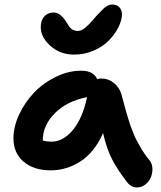

<svg xmlns="http://www.w3.org/2000/svg" viewBox="-20 -760 708 844"><path d="M306.2 -520Q244.1 -520 201.7 -558.3Q159.2 -596.7 159.2 -640.1Q159.2 -670.9 174.8 -688Q190.4 -705.1 215.8 -705.1Q245.1 -705.1 271 -664.1Q272.5 -661.6 277.1 -654.3Q281.7 -647 283.4 -644.5Q285.2 -642.1 289.8 -637Q294.4 -631.8 298.3 -629.9Q302.2 -627.9 308.3 -626Q314.5 -624 321.8 -624Q330.1 -624 338.6 -627.7Q347.2 -631.3 356.4 -639.6Q365.7 -647.9 372.1 -654.3Q378.4 -660.6 388.7 -672.6Q398.9 -684.6 403.8 -689.9Q407.2 -693.4 420.2 -707Q433.1 -720.7 438.2 -725.1Q443.4 -729.5 453.1 -734.9Q462.9 -740.2 472.2 -740.2Q493.2 -740.2 504.6 -728.3Q516.1 -716.3 516.1 -696.8Q515.6 -670.4 500.5 -640.1Q485.4 -609.9 459.2 -582.8Q433.1 -555.7 392.3 -537.8Q351.6 -520 306.2 -520ZM203.1 -11.2Q128.4 -11.2 83.7 -49.3Q39.1 -87.4 39.1 -151.9Q39.1 -203.1 64.2 -256.8Q89.4 -310.5 129.6 -352.8Q169.9 -395 225.3 -422.1Q280.8 -449.2 336.9 -449.2Q391.1 -449.2 407.2 -412.1Q416 -415 423.8 -415Q456.5 -415 481 -395Q505.4 -375 514.2 -344.2Q516.1 -336.4 524.2 -306.9Q532.2 -277.3 534.2 -270.3Q536.1 -263.2 543.5 -238.8Q550.8 -214.4 554.4 -205.6Q558.1 -196.8 565.7 -176.5Q573.2 -156.2 579.6 -145Q585.9 -133.8 595.2 -116.7Q604.5 -99.6 615 -84.7Q625.5 -69.8 638.2 -54.2Q648.9 -40.5 649.9 -20Q650.9 0.5 643.3 19Q635.7 37.6 619.4 50.8Q603 64 582 64Q556.2 64 539.1 41Q498.5 -10.3 473.9 -57.4Q449.2 -104.5 433.1 -174.8Q395 -89.8 333.7 -50.5Q272.5 -11.2 203.1 -11.2ZM168 -143.1V-142.1Q186.5 -137.2 206.1 -137.2Q257.3 -137.2 300 -188.2Q342.8 -239.3 362.8 -333Q273.4 -315.4 220.7 -262Q168 -208.5 168 -143.1Z"/></svg>

Font: Shantell Sans Irregular Bouncy
Style: Regular
Weight: 600
Designer: Stephen Nixon, Anya Danilova, Shantell Martin
Foundry: Arrow Type
Version: Version 1.006;[9816181b4]